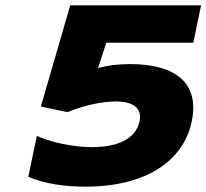

<svg xmlns="http://www.w3.org/2000/svg" viewBox="-20 -690 773 719"><path d="M300 9C527 9 670 -88 699 -240C725 -375 643 -450 467 -450C422 -450 381 -445 347 -435L378 -530H704L733 -670H243L133 -291L233 -270C295 -296 364 -310 413 -310C487 -310 513 -279 502 -233C488 -173 425 -139 325 -139C255 -139 174 -156 118 -181L86 -28C145 -2 223 9 300 9Z"/></svg>

Font: LT Wave Black
Style: Italic
Weight: 900
Designer: Daniel Lyons
Version: Version 2.5 (Glyphs App)